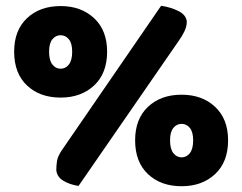

<svg xmlns="http://www.w3.org/2000/svg" viewBox="-20 -637 839 665"><path d="M538 -617Q572 -612 598.5 -598.5Q625 -585 627 -562Q627 -546 619 -529Q611 -512 598 -494L252 7Q220 2 198.5 -11.5Q177 -25 175 -48Q175 -64 177.5 -79.5Q180 -95 193 -115ZM351 -458Q351 -383 306 -341Q261 -299 190 -299Q118 -299 73.5 -341Q29 -383 29 -458Q29 -532 73.5 -574Q118 -616 190 -616Q261 -616 306 -574Q351 -532 351 -458ZM150 -458Q150 -428 161.5 -413.5Q173 -399 190 -399Q207 -399 218.5 -413.5Q230 -428 230 -458Q230 -487 218.5 -501Q207 -515 190 -515Q173 -515 161.5 -501Q150 -487 150 -458ZM770 -151Q770 -76 725 -34Q680 8 609 8Q537 8 492.5 -34Q448 -76 448 -151Q448 -225 492.5 -267Q537 -309 609 -309Q680 -309 725 -267Q770 -225 770 -151ZM569 -151Q569 -121 580.5 -106.5Q592 -92 609 -92Q626 -92 637.5 -106.5Q649 -121 649 -151Q649 -180 637.5 -194Q626 -208 609 -208Q592 -208 580.5 -194Q569 -180 569 -151Z"/></svg>

Font: Baloo Tamma
Style: Regular
Weight: 400
Designer: Divya Kowshik and Ek Type
Foundry: Ek Type
Version: Version 1.007;PS 1.000;hotconv 1.0.88;makeotf.lib2.5.647800